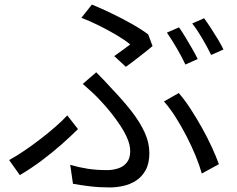

<svg xmlns="http://www.w3.org/2000/svg" viewBox="-20 -785 1040 842"><path d="M481 -539Q501 -553 520.5 -567.5Q540 -582 551 -590Q530 -608 494 -629.5Q458 -651 417 -671.5Q376 -692 337 -707L383 -765Q422 -749 468 -727Q514 -705 557.5 -680.5Q601 -656 630 -634L649 -583Q640 -575 626 -564Q612 -553 595.5 -540Q579 -527 562.5 -514.5Q546 -502 532 -492ZM288 -62Q326 -51 364.5 -45Q403 -39 450 -39Q473 -39 496.5 -46Q520 -53 535.5 -71.5Q551 -90 551 -122Q551 -148 539 -176.5Q527 -205 507.5 -234.5Q488 -264 466 -291.5Q444 -319 423 -341Q407 -359 385.5 -379Q364 -399 343 -417L402 -468Q421 -449 439.5 -429.5Q458 -410 475 -391Q522 -342 558 -295.5Q594 -249 614.5 -204Q635 -159 635 -114Q635 -68 618.5 -38.5Q602 -9 576 7.5Q550 24 520 30.5Q490 37 463 37Q415 37 374 32Q333 27 300 21ZM865 -24Q855 -60 837.5 -102.5Q820 -145 797.5 -188.5Q775 -232 750 -271.5Q725 -311 699 -340L764 -377Q790 -347 816 -307Q842 -267 866 -224Q890 -181 909 -139.5Q928 -98 940 -65ZM322 -219Q293 -190 252 -153.5Q211 -117 163.5 -81.5Q116 -46 67 -17L20 -83Q51 -100 86.5 -124Q122 -148 157 -175Q192 -202 223 -229Q254 -256 275 -279ZM765 -665Q778 -647 793 -622Q808 -597 822.5 -572Q837 -547 847 -526L793 -502Q779 -533 755.5 -573Q732 -613 712 -642ZM875 -705Q889 -686 905 -661.5Q921 -637 936 -612Q951 -587 960 -568L906 -544Q890 -577 867.5 -615.5Q845 -654 823 -682Z"/></svg>

Font: Noto Sans JP Thin
Style: Regular
Weight: 400
Version: Version 2.004-H2;hotconv 1.0.118;makeotfexe 2.5.65603